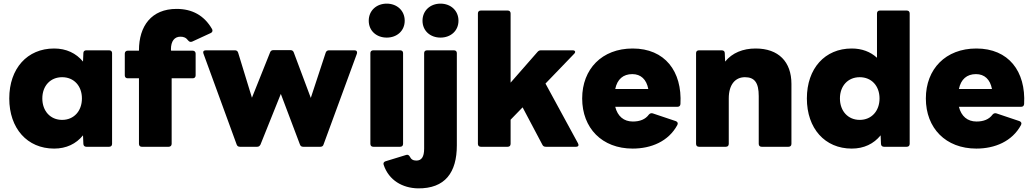

<svg xmlns="http://www.w3.org/2000/svg" viewBox="-20 -808 5686 1057"><path d="M278 10C345 10 399 -16 437 -63L439 -16C439 -6 446 0 455 0H581C591 0 597 -6 597 -16V-516C597 -525 591 -531 581 -531H455C446 -531 439 -526 439 -516L437 -469C399 -515 345 -541 278 -541C130 -541 31 -431 31 -266C31 -101 130 10 278 10ZM322 -148C257 -148 213 -197 213 -266C213 -335 257 -383 322 -383C387 -383 431 -335 431 -266C431 -197 387 -148 322 -148Z M909 0C918 0 925 -6 925 -16V-377H1041C1051 -377 1057 -383 1057 -393V-513C1057 -522 1051 -529 1041 -529H922L921 -536C921 -582 941 -606 973 -606C992 -606 1004 -601 1017 -584C1023 -577 1030 -576 1038 -579L1140 -626C1149 -630 1152 -638 1148 -647C1104 -724 1037 -759 952 -759C814 -759 745 -665 745 -531V-529H683C673 -529 667 -522 667 -513V-393C667 -383 673 -377 683 -377H745V-16C745 -6 751 0 760 0Z M1396 0C1405 0 1410 -5 1414 -12L1526 -291L1631 -13C1634 -4 1640 0 1649 0H1744C1752 0 1759 -4 1761 -12L1945 -513C1948 -524 1943 -531 1932 -531H1791C1783 -531 1776 -527 1773 -518L1691 -269L1597 -520C1594 -528 1588 -532 1579 -532H1485C1476 -532 1470 -528 1467 -520L1367 -270L1291 -518C1288 -528 1281 -531 1273 -531H1113C1101 -531 1096 -524 1100 -513L1283 -12C1286 -4 1292 0 1301 0Z M2109 -601C2165 -601 2208 -638 2208 -694C2208 -750 2165 -788 2109 -788C2053 -788 2010 -750 2010 -694C2010 -638 2053 -601 2109 -601ZM2183 0C2193 0 2199 -6 2199 -16V-516C2199 -525 2193 -531 2183 -531H2035C2025 -531 2019 -525 2019 -516V-16C2019 -6 2025 0 2035 0Z M2405 -601C2461 -601 2504 -638 2504 -694C2504 -750 2461 -788 2405 -788C2349 -788 2306 -750 2306 -694C2306 -638 2349 -601 2405 -601ZM2280 229C2431 231 2495 141 2495 -8V-516C2495 -525 2489 -531 2479 -531H2331C2321 -531 2315 -525 2315 -516V10C2315 57 2300 76 2272 76C2254 76 2243 69 2236 54C2231 46 2225 42 2216 45L2102 80C2093 83 2089 90 2092 99C2121 186 2197 227 2280 229Z M2775 0C2785 0 2791 -6 2791 -16V-149L2857 -217L2966 -11C2970 -3 2976 0 2985 0H3151C3164 0 3168 -8 3162 -19L2983 -348L3141 -512C3151 -522 3146 -531 3133 -531H2958C2951 -531 2945 -529 2939 -522L2791 -353V-734C2791 -744 2785 -750 2775 -750H2627C2617 -750 2611 -744 2611 -734V-16C2611 -6 2617 0 2627 0Z M3463 10C3564 10 3660 -29 3709 -120C3714 -130 3710 -137 3701 -141L3573 -184C3565 -186 3558 -184 3552 -177C3533 -151 3503 -139 3464 -139C3414 -139 3380 -168 3367 -220H3709C3719 -220 3725 -225 3726 -235C3736 -416 3640 -541 3463 -541C3294 -541 3185 -428 3185 -266C3185 -103 3294 10 3463 10ZM3461 -400C3508 -400 3539 -371 3549 -318H3367C3378 -372 3411 -400 3461 -400Z M3976 0C3986 0 3992 -6 3992 -16V-266C3992 -344 4029 -383 4081 -383C4134 -383 4157 -353 4157 -279V-16C4157 -6 4163 0 4173 0H4321C4331 0 4337 -6 4337 -16V-346C4337 -468 4266 -541 4140 -541C4070 -541 4011 -517 3972 -469L3970 -516C3970 -526 3963 -531 3953 -531H3828C3818 -531 3812 -525 3812 -516V-16C3812 -6 3818 0 3828 0Z M4669 10C4736 10 4790 -16 4828 -63L4830 -16C4830 -6 4837 0 4846 0H4972C4982 0 4988 -6 4988 -16V-734C4988 -744 4982 -750 4972 -750H4824C4814 -750 4808 -744 4808 -734V-490C4772 -523 4725 -541 4669 -541C4521 -541 4422 -431 4422 -266C4422 -101 4521 10 4669 10ZM4713 -148C4648 -148 4604 -197 4604 -266C4604 -335 4648 -383 4713 -383C4778 -383 4822 -335 4822 -266C4822 -197 4778 -148 4713 -148Z M5355 10C5456 10 5552 -29 5601 -120C5606 -130 5602 -137 5593 -141L5465 -184C5457 -186 5450 -184 5444 -177C5425 -151 5395 -139 5356 -139C5306 -139 5272 -168 5259 -220H5601C5611 -220 5617 -225 5618 -235C5628 -416 5532 -541 5355 -541C5186 -541 5077 -428 5077 -266C5077 -103 5186 10 5355 10ZM5353 -400C5400 -400 5431 -371 5441 -318H5259C5270 -372 5303 -400 5353 -400Z"/></svg>

Font: LINE Seed Sans TH ExtraBold
Style: Regular
Weight: 800
Designer: Dalton Maag Ltd | Thai characters by Cadson Demak Co.,Ltd.
Foundry: Dalton Maag Ltd
Version: Version 1.003